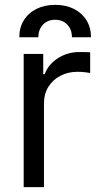

<svg xmlns="http://www.w3.org/2000/svg" viewBox="-20 -767 412 787"><path d="M77.1 0V-545.9H157.2V-462.9H163.1Q178.2 -503.4 217.5 -528.6Q256.8 -553.7 305.7 -553.7Q314.9 -553.7 328.6 -553.5Q342.3 -553.2 349.6 -552.7V-467.8Q345.2 -468.8 330.1 -470.7Q314.9 -472.7 297.9 -472.7Q258.3 -472.7 227.1 -456.1Q195.8 -439.5 178 -410.6Q160.2 -381.8 160.2 -344.7V0ZM59.1 -614.3Q59.1 -653.8 77.6 -683.8Q96.2 -713.9 129.4 -730.5Q162.6 -747.1 206.1 -747.1Q250 -747.1 283 -730.5Q315.9 -713.9 334.5 -683.8Q353 -653.8 353 -614.3H274.9Q274.9 -646 255.9 -666Q236.8 -686 206.1 -686Q175.3 -686 156.2 -666Q137.2 -646 137.2 -614.3Z"/></svg>

Font: GitLab Sans
Style: Regular
Weight: 400
Designer: Rasmus Andersson
Foundry: Modifications by GitLab B.V., manufactured by rsms
Version: Version 4.000;git-c8fb6b7